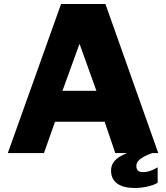

<svg xmlns="http://www.w3.org/2000/svg" viewBox="-20 -762 827 956"><path d="M19 0H199L254 -156H501L554 0H613C548 26 533 55 533 88C533 146 579 174 650 174C700 174 745 161 765 148V71C743 84 721 95 691 95C669 95 659 85 659 64C659 42 676 23 738 0H768L505 -742H284ZM291 -310 376 -544 460 -310Z"/></svg>

Font: Bisquit Text
Style: Bold
Weight: 800
Version: Version 1.004;Glyphs 3.2.3 (3260)